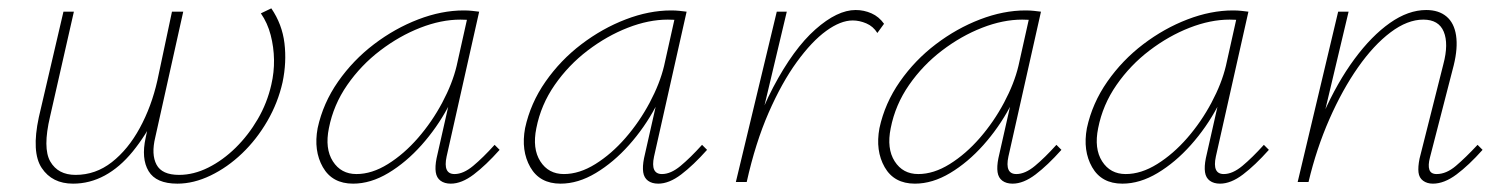

<svg xmlns="http://www.w3.org/2000/svg" viewBox="-20 -436 3600 460"><path d="M155 4Q105 4 80 -33.5Q55 -71 73 -155L132 -408H157L100 -157Q82 -81 100.5 -49Q119 -17 161 -17Q209 -17 248 -47.5Q287 -78 315 -129.5Q343 -181 357 -243L392 -408H419L352 -107Q342 -66 355 -41.5Q368 -17 409 -17Q444 -17 479 -34.5Q514 -52 544.5 -82Q575 -112 597.5 -150.5Q620 -189 630 -233Q637 -263 636.5 -293Q636 -323 628.5 -352Q621 -381 605 -404L630 -416Q656 -378 661.5 -332.5Q667 -287 657 -239Q646 -190 620.5 -146Q595 -102 560 -68.5Q525 -35 484.5 -15.5Q444 4 405 4Q354 4 336 -26Q318 -56 329 -106L344 -177L356 -164Q329 -111 298 -73Q267 -35 231 -15.5Q195 4 155 4Z M826 4Q776 4 753.5 -35.5Q731 -75 741 -129Q754 -189 790 -240.5Q826 -292 876 -330Q926 -368 982 -389.5Q1038 -411 1091 -411Q1102 -411 1111 -410Q1120 -409 1128 -408L1050 -61Q1041 -19 1069 -19Q1090 -19 1113.5 -38.5Q1137 -58 1165 -89L1177 -77Q1144 -40 1115 -18Q1086 4 1060 4Q1045 4 1035.5 -3Q1026 -10 1024 -23.5Q1022 -37 1026 -57L1068 -243L1091 -277Q1080 -229 1053.5 -179.5Q1027 -130 990 -88.5Q953 -47 910.5 -21.5Q868 4 826 4ZM834 -19Q871 -19 909.5 -43Q948 -67 981.5 -105.5Q1015 -144 1039.5 -190Q1064 -236 1074 -278L1101 -399L1114 -386Q1109 -388 1100 -388.5Q1091 -389 1083 -389Q1037 -389 987 -369.5Q937 -350 891 -315Q845 -280 812 -232.5Q779 -185 768 -129Q758 -80 777.5 -49.5Q797 -19 834 -19Z M1323 4Q1273 4 1250.5 -35.5Q1228 -75 1238 -129Q1251 -189 1287 -240.5Q1323 -292 1373 -330Q1423 -368 1479 -389.5Q1535 -411 1588 -411Q1599 -411 1608 -410Q1617 -409 1625 -408L1547 -61Q1538 -19 1566 -19Q1587 -19 1610.5 -38.5Q1634 -58 1662 -89L1674 -77Q1641 -40 1612 -18Q1583 4 1557 4Q1542 4 1532.5 -3Q1523 -10 1521 -23.5Q1519 -37 1523 -57L1565 -243L1588 -277Q1577 -229 1550.5 -179.5Q1524 -130 1487 -88.5Q1450 -47 1407.5 -21.5Q1365 4 1323 4ZM1331 -19Q1368 -19 1406.5 -43Q1445 -67 1478.5 -105.5Q1512 -144 1536.5 -190Q1561 -236 1571 -278L1598 -399L1611 -386Q1606 -388 1597 -388.5Q1588 -389 1580 -389Q1534 -389 1484 -369.5Q1434 -350 1388 -315Q1342 -280 1309 -232.5Q1276 -185 1265 -129Q1255 -80 1274.5 -49.5Q1294 -19 1331 -19Z M1752 0Q1784 -135 1832.5 -227Q1881 -319 1933.5 -365.5Q1986 -412 2030 -412Q2050 -412 2068 -404Q2086 -396 2098 -379L2082 -357Q2072 -373 2055.5 -380Q2039 -387 2023 -387Q1994 -387 1959.5 -362Q1925 -337 1889 -287.5Q1853 -238 1821.5 -166Q1790 -94 1769 0ZM1743 0 1841 -408H1865L1768 0Z M2172 4Q2122 4 2099.5 -35.5Q2077 -75 2087 -129Q2100 -189 2136 -240.5Q2172 -292 2222 -330Q2272 -368 2328 -389.5Q2384 -411 2437 -411Q2448 -411 2457 -410Q2466 -409 2474 -408L2396 -61Q2387 -19 2415 -19Q2436 -19 2459.5 -38.5Q2483 -58 2511 -89L2523 -77Q2490 -40 2461 -18Q2432 4 2406 4Q2391 4 2381.5 -3Q2372 -10 2370 -23.5Q2368 -37 2372 -57L2414 -243L2437 -277Q2426 -229 2399.5 -179.5Q2373 -130 2336 -88.5Q2299 -47 2256.5 -21.5Q2214 4 2172 4ZM2180 -19Q2217 -19 2255.5 -43Q2294 -67 2327.5 -105.5Q2361 -144 2385.5 -190Q2410 -236 2420 -278L2447 -399L2460 -386Q2455 -388 2446 -388.5Q2437 -389 2429 -389Q2383 -389 2333 -369.5Q2283 -350 2237 -315Q2191 -280 2158 -232.5Q2125 -185 2114 -129Q2104 -80 2123.5 -49.5Q2143 -19 2180 -19Z M2669 4Q2619 4 2596.5 -35.5Q2574 -75 2584 -129Q2597 -189 2633 -240.5Q2669 -292 2719 -330Q2769 -368 2825 -389.5Q2881 -411 2934 -411Q2945 -411 2954 -410Q2963 -409 2971 -408L2893 -61Q2884 -19 2912 -19Q2933 -19 2956.5 -38.5Q2980 -58 3008 -89L3020 -77Q2987 -40 2958 -18Q2929 4 2903 4Q2888 4 2878.5 -3Q2869 -10 2867 -23.5Q2865 -37 2869 -57L2911 -243L2934 -277Q2923 -229 2896.5 -179.5Q2870 -130 2833 -88.5Q2796 -47 2753.5 -21.5Q2711 4 2669 4ZM2677 -19Q2714 -19 2752.5 -43Q2791 -67 2824.5 -105.5Q2858 -144 2882.5 -190Q2907 -236 2917 -278L2944 -399L2957 -386Q2952 -388 2943 -388.5Q2934 -389 2926 -389Q2880 -389 2830 -369.5Q2780 -350 2734 -315Q2688 -280 2655 -232.5Q2622 -185 2611 -129Q2601 -80 2620.5 -49.5Q2640 -19 2677 -19Z M3413 4Q3399 4 3389.5 -3Q3380 -10 3378.5 -23Q3377 -36 3381 -56L3438 -282Q3451 -331 3439 -360Q3427 -389 3390 -389Q3352 -389 3311.5 -358.5Q3271 -328 3233.5 -274.5Q3196 -221 3165 -150.5Q3134 -80 3115 0H3095Q3117 -88 3150.5 -163.5Q3184 -239 3225 -294.5Q3266 -350 3310 -381Q3354 -412 3397 -412Q3427 -412 3445.5 -396.5Q3464 -381 3468.5 -351Q3473 -321 3463 -280L3406 -59Q3401 -40 3404.5 -29.5Q3408 -19 3422 -19Q3445 -19 3468 -38.5Q3491 -58 3520 -89L3532 -77Q3499 -40 3469.5 -18Q3440 4 3413 4ZM3089 0 3186 -408H3211L3114 0Z"/></svg>

Font: Ysabeau Office Thin
Style: Italic
Weight: 250
Italic angle: -12°
Designer: Christian Thalmann (Catharsis Fonts)
Version: Version 2.001;gftools[0.9.30]; featfreeze: tnum,lnum,ss02